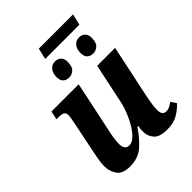

<svg xmlns="http://www.w3.org/2000/svg" viewBox="-238 -971 1107 1107"><g transform="rotate(-45 316.0 -417.0)"><path d="M260 -776 276 -844H555L539 -776ZM283 -602Q260 -602 246 -615Q232 -628 232 -656Q232 -687 247.5 -706.5Q263 -726 289 -726Q312 -726 326 -712.5Q340 -699 340 -673Q340 -633 322 -617.5Q304 -602 283 -602ZM479 -602Q456 -602 442 -615Q428 -628 428 -656Q428 -687 443.5 -706.5Q459 -726 485 -726Q507 -726 521.5 -712.5Q536 -699 536 -673Q536 -633 518 -617.5Q500 -602 479 -602ZM470 10Q409 10 385.5 -17Q362 -44 362 -82Q362 -100 366 -123H359Q318 -63 276 -27Q234 9 167 9Q108 9 85.5 -23.5Q63 -56 63 -99Q63 -125 69 -155.5Q75 -186 80 -212L116 -388Q120 -409 123 -425.5Q126 -442 126 -451Q126 -470 114.5 -477Q103 -484 77 -484H60L71 -536H293L230 -237Q223 -209 218.5 -178.5Q214 -148 214 -128Q214 -107 222.5 -93.5Q231 -80 252 -80Q272 -80 293.5 -99Q315 -118 334.5 -149.5Q354 -181 369.5 -219Q385 -257 393 -295L444 -536H590L520 -205Q516 -183 512 -158.5Q508 -134 508 -112Q508 -68 540 -68Q555 -68 567 -74Q579 -80 595 -91L617 -58Q594 -33 559 -11.5Q524 10 470 10Z"/></g></svg>

Font: Noto Serif SemiCondensed
Style: Bold Italic
Weight: 700
Width: 4
Italic angle: -12°
Designer: Monotype Design Team
Foundry: Monotype Imaging Inc.
Version: Version 2.014